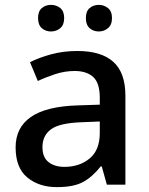

<svg xmlns="http://www.w3.org/2000/svg" viewBox="-20 -757 612 787"><path d="M297 -548Q395 -548 444.5 -503.5Q494 -459 494 -365V0H418L397 -75H393Q358 -31 319.5 -10.5Q281 10 213 10Q140 10 92 -29.5Q44 -69 44 -153Q44 -234 106.5 -277.5Q169 -321 298 -325L389 -328V-356Q389 -417 362 -441.5Q335 -466 286 -466Q246 -466 207.5 -453.5Q169 -441 135 -425L103 -502Q140 -521 190 -534.5Q240 -548 297 -548ZM316 -256Q224 -253 189 -227Q154 -201 154 -154Q154 -112 179 -92.5Q204 -73 244 -73Q306 -73 347.5 -107.5Q389 -142 389 -212V-259ZM136 -683Q136 -711 151.5 -724Q167 -737 189 -737Q211 -737 227 -724Q243 -711 243 -683Q243 -655 227 -641.5Q211 -628 189 -628Q167 -628 151.5 -641.5Q136 -655 136 -683ZM332 -683Q332 -711 347.5 -724Q363 -737 385 -737Q406 -737 422.5 -724Q439 -711 439 -683Q439 -655 422.5 -641.5Q406 -628 385 -628Q363 -628 347.5 -641.5Q332 -655 332 -683Z"/></svg>

Font: Noto Sans Lao Looped Medium
Style: Regular
Weight: 500
Designer: Mark Frömberg, Ben Mitchell
Foundry: The Fontpad Ltd
Version: Version 1.002; ttfautohint (v1.8.4.7-5d5b)